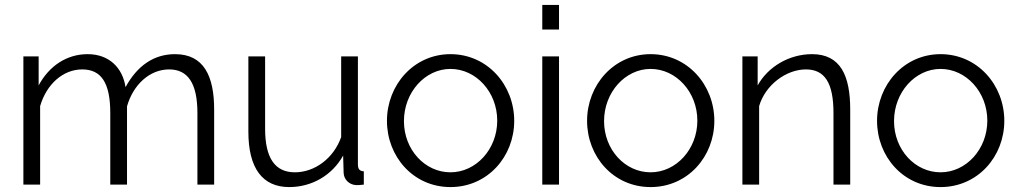

<svg xmlns="http://www.w3.org/2000/svg" viewBox="-20 -750 4139 780"><path d="M850 0V-305C850 -441 808 -530 691 -530C606 -530 538 -484 490 -396C478 -475 423 -530 336 -530C252 -530 180 -483 137 -403V-521H75V0H143V-319C169 -408 236 -468 314 -468C391 -468 428 -414 428 -291V0H496V-318C521 -406 588 -468 667 -468C743 -468 782 -412 782 -291V0Z M989 -215C989 -67 1046 10 1155 10C1246 10 1329 -37 1374 -118L1376 -48C1377 -21 1398 0 1426 2C1435 2 1442 2 1458 0V-54C1441 -55 1434 -63 1434 -82V-521H1366V-193C1335 -106 1258 -50 1178 -50C1097 -50 1057 -108 1057 -227V-521H989Z M1552 -259C1552 -114 1659 10 1810 10C1961 10 2069 -114 2069 -259C2069 -405 1960 -530 1810 -530C1661 -530 1552 -405 1552 -259ZM1810 -50C1706 -50 1621 -142 1621 -258C1621 -375 1707 -470 1810 -470C1914 -470 2000 -376 2000 -260C2000 -144 1914 -50 1810 -50Z M2183 -630H2251V-730H2183ZM2183 0H2251V-521H2183Z M2365 -259C2365 -114 2472 10 2623 10C2774 10 2882 -114 2882 -259C2882 -405 2773 -530 2623 -530C2474 -530 2365 -405 2365 -259ZM2623 -50C2519 -50 2434 -142 2434 -258C2434 -375 2520 -470 2623 -470C2727 -470 2813 -376 2813 -260C2813 -144 2727 -50 2623 -50Z M3434 0V-305C3434 -442 3395 -530 3279 -530C3186 -530 3100 -479 3058 -403V-521H2996V0H3064V-319C3089 -405 3174 -468 3254 -468C3330 -468 3366 -414 3366 -291V0Z M3543 -259C3543 -114 3650 10 3801 10C3952 10 4060 -114 4060 -259C4060 -405 3951 -530 3801 -530C3652 -530 3543 -405 3543 -259ZM3801 -50C3697 -50 3612 -142 3612 -258C3612 -375 3698 -470 3801 -470C3905 -470 3991 -376 3991 -260C3991 -144 3905 -50 3801 -50Z"/></svg>

Font: FIGSv2-sans-serif
Style: Regular
Weight: 400
Designer: Matt McInerney, Pablo Impallari, Rodrigo Fuenzalida,Mirko Velimirovic
Foundry: Matt McInerney, Pablo Impallari, Rodrigo Fuenzalida
Version: Version 4.021;hotconv 1.0.109;makeotfexe 2.5.65596